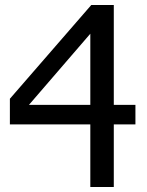

<svg xmlns="http://www.w3.org/2000/svg" viewBox="-20 -747 586 767"><path d="M521 -250H434.6V0H340.8V-250H19.5V-352.5L344.7 -727.1H434.6V-328.1H521ZM340.8 -328.1V-612.3L95.7 -328.1Z"/></svg>

Font: SG Kara Bold
Style: Regular
Weight: 400
Designer: Damoon Khanjanzadeh
Version: Version 1.000